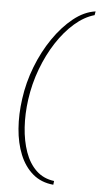

<svg xmlns="http://www.w3.org/2000/svg" viewBox="-55 -702 455 859"><g transform="rotate(5 172.0 -272.5)"><path d="M218 122Q163 117 125.5 85Q88 53 67 1.5Q46 -50 41 -114.5Q36 -179 46 -249Q56 -323 83.5 -394Q111 -465 151.5 -524Q192 -583 240 -621.5Q288 -660 339 -667L336 -650Q290 -637 247 -599.5Q204 -562 168.5 -507.5Q133 -453 108 -386.5Q83 -320 73 -248Q64 -183 68 -122.5Q72 -62 89.5 -12.5Q107 37 139.5 68Q172 99 220 105Z"/></g></svg>

Font: Alumni Sans Thin
Style: Italic
Weight: 100
Italic angle: -8°
Designer: Robert E. Leuschke
Foundry: Robert E. Leuschke
Version: Version 1.016